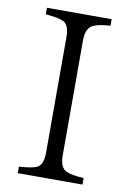

<svg xmlns="http://www.w3.org/2000/svg" viewBox="-82 -766 542 806"><g transform="rotate(10 189.5 -362.5)"><path d="M327.6 -9.8H51.8V-37.6Q105 -41 126 -49.8Q153.8 -61.5 153.8 -115.7V-606.9Q153.8 -658.7 128.9 -671.9Q106 -682.6 51.8 -687V-714.8H327.6V-687Q277.8 -683.6 256.8 -673.8Q224.6 -660.2 224.6 -606.9V-115.7Q224.6 -65.4 251.5 -51.8Q273.9 -40.5 327.6 -37.6Z"/></g></svg>

Font: I.MingCP
Style: Regular
Weight: 400
Designer: I.Font Project
Version: Version 8.000; Sep 06, 2022